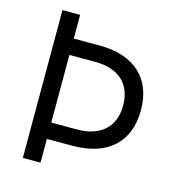

<svg xmlns="http://www.w3.org/2000/svg" viewBox="-104 -782 794 870"><g transform="rotate(15 293.0 -346.5)"><path d="M82 0H165V-111.3H285.6C449.2 -111.3 543 -196.8 543 -346.7C543 -496.6 449.2 -582 285.6 -582H165V-693.4H82ZM165 -188V-505.4H285.6C396 -505.4 459.5 -448.2 459.5 -346.7C459.5 -246.1 396 -188 285.6 -188Z"/></g></svg>

Font: Cascadia Mono PL SemiLight
Style: Regular
Weight: 350
Monospace: yes
Designer: Aaron Bell
Foundry: Saja Typeworks
Version: Version 2404.023